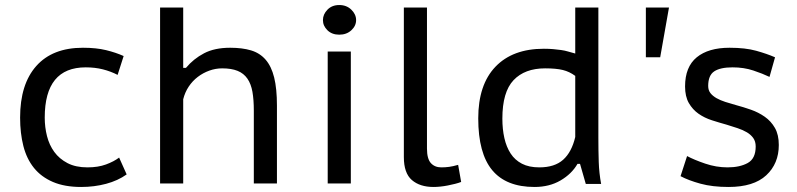

<svg xmlns="http://www.w3.org/2000/svg" viewBox="-20 -730 3173 764"><path d="M484 -36Q449 -11 402 1.5Q355 14 303 14Q237 14 190.5 -6Q144 -26 115 -62Q86 -98 73 -149Q60 -200 60 -262Q60 -395 124.5 -467.5Q189 -540 310 -540Q363 -540 402 -530.5Q441 -521 472 -507L448 -432Q421 -446 389.5 -454Q358 -462 321 -462Q158 -462 158 -262Q158 -224 167 -188.5Q176 -153 196 -125.5Q216 -98 248.5 -81Q281 -64 328 -64Q370 -64 401.5 -75.5Q433 -87 454 -103Z M990 0V-290Q990 -333 984.5 -364.5Q979 -396 964.5 -417Q950 -438 925.5 -448Q901 -458 864 -458Q838 -458 813 -449Q788 -440 767 -424Q746 -408 731 -385.5Q716 -363 709 -335V0H617V-700H709V-460H720Q750 -496 792 -518Q834 -540 896 -540Q944 -540 979 -529.5Q1014 -519 1037 -492.5Q1060 -466 1071 -421.5Q1082 -377 1082 -310V0Z M1284 -525H1376V0H1284ZM1265 -650Q1265 -673 1283 -691.5Q1301 -710 1330 -710Q1359 -710 1378 -691.5Q1397 -673 1397 -650Q1397 -627 1378 -609.5Q1359 -592 1330 -592Q1301 -592 1283 -609.5Q1265 -627 1265 -650Z M1679 -139Q1679 -98 1694.5 -81Q1710 -64 1736 -64Q1752 -64 1767 -66Q1782 -68 1803 -74L1815 -6Q1805 -2 1791 1.5Q1777 5 1762 8Q1747 11 1732 12.5Q1717 14 1705 14Q1651 14 1619 -13.5Q1587 -41 1587 -105V-700H1679Z M2361 -181Q2361 -130 2362.5 -85.5Q2364 -41 2372 2H2311L2288 -78H2278Q2255 -38 2210.5 -12Q2166 14 2107 14Q1994 14 1938.5 -53Q1883 -120 1883 -259Q1883 -393 1951.5 -464.5Q2020 -536 2144 -536Q2165 -536 2181.5 -534.5Q2198 -533 2212.5 -531Q2227 -529 2240.5 -525Q2254 -521 2269 -517V-700H2361ZM2269 -428Q2246 -445 2219.5 -451.5Q2193 -458 2149 -458Q2068 -458 2023.5 -411Q1979 -364 1979 -258Q1979 -216 1987 -180.5Q1995 -145 2012 -119Q2029 -93 2057 -78.5Q2085 -64 2126 -64Q2187 -64 2221 -94.5Q2255 -125 2269 -185Z M2550 -700H2642L2607 -502H2550Z M2987 -147Q2987 -167 2977.5 -180.5Q2968 -194 2952 -203.5Q2936 -213 2915 -220Q2894 -227 2871 -234Q2842 -242 2812.5 -251.5Q2783 -261 2759.5 -277.5Q2736 -294 2721 -320Q2706 -346 2706 -386Q2706 -464 2752.5 -502Q2799 -540 2883 -540Q2946 -540 2989 -528Q3032 -516 3064 -502L3042 -424Q3015 -437 2977.5 -449.5Q2940 -462 2895 -462Q2846 -462 2822 -446Q2798 -430 2798 -388Q2798 -371 2807 -359.5Q2816 -348 2831 -339.5Q2846 -331 2866 -324.5Q2886 -318 2908 -312Q2938 -304 2968 -293.5Q2998 -283 3023 -265.5Q3048 -248 3063.5 -221Q3079 -194 3079 -153Q3079 -79 3029 -32.5Q2979 14 2879 14Q2815 14 2767.5 1Q2720 -12 2688 -29L2714 -109Q2742 -94 2786 -79Q2830 -64 2875 -64Q2924 -64 2955.5 -81.5Q2987 -99 2987 -147Z"/></svg>

Font: PT Sans Caption
Style: Regular
Weight: 400
Designer: A.Korolkova, O.Umpeleva, V.Yefimov
Foundry: ParaType Ltd
Version: Version 2.004W OFL